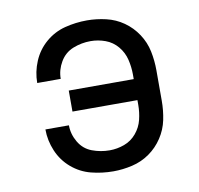

<svg xmlns="http://www.w3.org/2000/svg" viewBox="-66 -607 708 684"><g transform="rotate(-10 288.0 -265.0)"><path d="M291 8Q325 8 359.5 0Q394 -8 422.5 -28Q451 -48 470.5 -77.5Q490 -107 497 -141Q504 -175 504 -210V-320Q504 -355 497 -389Q490 -423 470.5 -452.5Q451 -482 422.5 -502Q394 -522 359.5 -530Q325 -538 291 -538Q250 -538 211 -528Q172 -518 141 -491.5Q110 -465 94 -427Q78 -389 78 -349H163Q163 -349 163 -349Q163 -349 163 -349Q163 -381 180 -410Q197 -439 227.5 -451Q258 -463 291 -463Q318 -463 344 -453.5Q370 -444 388 -422.5Q406 -401 412.5 -374Q419 -347 419 -320V-303H184V-227H419V-210Q419 -183 412.5 -156.5Q406 -130 388 -108.5Q370 -87 344 -77.5Q318 -68 291 -68Q258 -68 227.5 -79.5Q197 -91 180 -120Q163 -149 163 -181Q163 -181 163 -181Q163 -181 163 -181H78Q78 -141 94 -103Q110 -65 141 -38.5Q172 -12 211 -2Q250 8 291 8Z"/></g></svg>

Font: Iosevka Sparkle
Style: Regular
Weight: 400
Designer: Belleve Invis
Foundry: Belleve Invis
Version: Version 4.5.0; ttfautohint (v1.8.3)